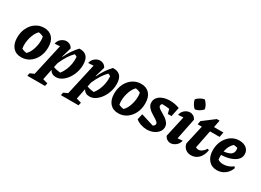

<svg xmlns="http://www.w3.org/2000/svg" viewBox="-25 -1607 3608 2651"><g transform="rotate(30 1779.5 -281.5)"><path d="M200 12Q115 12 66.5 -43.5Q18 -99 18 -198Q18 -284 52 -352.5Q86 -421 144.5 -460.5Q203 -500 277 -500Q363 -500 411 -445.5Q459 -391 459 -292Q459 -206 425 -137Q391 -68 332.5 -28Q274 12 200 12ZM235 -76Q258 -95 277 -130Q296 -165 308.5 -209.5Q321 -254 324 -299.5Q327 -345 319 -385Q281 -405 242 -409Q219 -389 200 -353.5Q181 -318 168.5 -273.5Q156 -229 153 -183.5Q150 -138 158 -99Q191 -81 235 -76Z M404 190 413 145Q451 126 478 116L591 -388Q570 -386 549.5 -385Q529 -384 508 -383Q518 -435 557 -465Q596 -495 638 -495Q667 -495 692.5 -480Q718 -465 733 -435L688 -281L693 -278Q723 -341 759 -394.5Q795 -448 839 -494Q916 -498 956 -456.5Q996 -415 996 -326Q996 -261 976 -201Q956 -141 921.5 -93.5Q887 -46 843.5 -18Q800 10 752 10Q683 10 652 -47L618 121L696 143L685 190ZM663 -98Q713 -79 775 -74Q805 -110 826.5 -159.5Q848 -209 857.5 -265Q867 -321 862 -377Q841 -389 822 -395Q742 -315 678 -169Z M939 190 948 145Q986 126 1013 116L1126 -388Q1105 -386 1084.5 -385Q1064 -384 1043 -383Q1053 -435 1092 -465Q1131 -495 1173 -495Q1202 -495 1227.5 -480Q1253 -465 1268 -435L1223 -281L1228 -278Q1258 -341 1294 -394.5Q1330 -448 1374 -494Q1451 -498 1491 -456.5Q1531 -415 1531 -326Q1531 -261 1511 -201Q1491 -141 1456.5 -93.5Q1422 -46 1378.5 -18Q1335 10 1287 10Q1218 10 1187 -47L1153 121L1231 143L1220 190ZM1198 -98Q1248 -79 1310 -74Q1340 -110 1361.5 -159.5Q1383 -209 1392.5 -265Q1402 -321 1397 -377Q1376 -389 1357 -395Q1277 -315 1213 -169Z M1747 12Q1662 12 1613.5 -43.5Q1565 -99 1565 -198Q1565 -284 1599 -352.5Q1633 -421 1691.5 -460.5Q1750 -500 1824 -500Q1910 -500 1958 -445.5Q2006 -391 2006 -292Q2006 -206 1972 -137Q1938 -68 1879.5 -28Q1821 12 1747 12ZM1782 -76Q1805 -95 1824 -130Q1843 -165 1855.5 -209.5Q1868 -254 1871 -299.5Q1874 -345 1866 -385Q1828 -405 1789 -409Q1766 -389 1747 -353.5Q1728 -318 1715.5 -273.5Q1703 -229 1700 -183.5Q1697 -138 1705 -99Q1738 -81 1782 -76Z M2023 -52 2044 -143 2246 -80Q2260 -86 2269 -97.5Q2278 -109 2278 -122Q2278 -140 2257 -157Q2236 -174 2205 -192Q2174 -210 2143 -232Q2112 -254 2091 -283Q2070 -312 2070 -351Q2070 -396 2098.5 -429Q2127 -462 2175.5 -480Q2224 -498 2285 -498Q2322 -498 2360.5 -491Q2399 -484 2437 -469L2406 -323H2347L2329 -394Q2278 -402 2224 -402Q2218 -402 2211 -402Q2196 -387 2196 -368Q2196 -350 2217 -333.5Q2238 -317 2269.5 -299.5Q2301 -282 2332 -260Q2363 -238 2384 -209.5Q2405 -181 2405 -143Q2405 -101 2377.5 -66.5Q2350 -32 2303.5 -11.5Q2257 9 2200 9Q2152 9 2103.5 -7.5Q2055 -24 2023 -52Z M2710 -106Q2699 -53 2659.5 -22.5Q2620 8 2577 8Q2548 8 2523 -8Q2498 -24 2484 -56L2558 -389Q2536 -387 2516.5 -386Q2497 -385 2476 -383Q2485 -435 2524 -465.5Q2563 -496 2606 -496Q2635 -496 2660 -480.5Q2685 -465 2700 -435L2632 -99Q2672 -102 2710 -106ZM2689 -753Q2715 -730 2734 -698Q2753 -666 2758 -633Q2736 -607 2704 -587.5Q2672 -568 2637 -564Q2612 -585 2593 -617.5Q2574 -650 2568 -685Q2591 -710 2623 -728.5Q2655 -747 2689 -753Z M2907 12Q2853 12 2816.5 -19Q2780 -50 2773 -101L2842 -406H2775L2786 -462L2968 -600H3013L2990 -485H3140L3125 -406H2972L2915 -119Q2935 -106 2957 -106Q3015 -106 3065 -182L3089 -173Q3075 -86 3026 -37Q2977 12 2907 12Z M3318 12Q3235 12 3185 -46.5Q3135 -105 3135 -204Q3135 -287 3168.5 -354Q3202 -421 3259 -460.5Q3316 -500 3389 -500Q3460 -500 3503 -465Q3546 -430 3546 -370Q3546 -317 3507.5 -280Q3469 -243 3405.5 -223Q3342 -203 3267 -201Q3266 -187 3266 -171Q3266 -149 3269 -127Q3302 -103 3356 -103Q3392 -103 3431 -116Q3470 -129 3507 -157L3523 -138Q3499 -69 3444 -28.5Q3389 12 3318 12ZM3417 -366Q3417 -381 3413 -397Q3383 -406 3350 -408Q3320 -381 3301 -344.5Q3282 -308 3273 -259Q3351 -269 3384 -293.5Q3417 -318 3417 -366Z"/></g></svg>

Font: Piazzolla
Style: Bold Italic
Weight: 700
Italic angle: -11.3°
Designer: Juan Pablo del Peral
Foundry: Huerta Tipografica
Version: Version 1.330